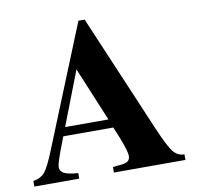

<svg xmlns="http://www.w3.org/2000/svg" viewBox="-78 -771 877 851"><g transform="rotate(-10 361.0 -345.0)"><path d="M689 -25V0H367V-25L399 -28Q424 -30 434.5 -37.5Q445 -45 445 -61Q445 -90 399 -197H174L161 -163Q130 -83 130 -66Q130 -47 148.5 -37.5Q167 -28 211 -25V0H9V-25Q44 -31 62 -53Q80 -75 108 -145L329 -690H357L579 -168Q617 -78 637.5 -51.5Q658 -25 689 -25ZM189 -236H384L283 -479Z"/></g></svg>

Font: STIX MathJax Main
Style: Bold
Weight: 700
Designer: MicroPress Inc., with final additions and corrections provided by Coen Hoffman, Elsevier (retired)
Version: Version 1.1.1